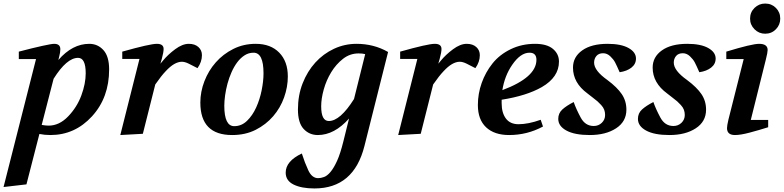

<svg xmlns="http://www.w3.org/2000/svg" viewBox="-70 -754 4417 1082"><path d="M-50 300 133 -421H36V-463Q116 -484 168.5 -495.5Q221 -507 235 -507Q270 -507 270 -477Q270 -459 264 -437L259 -416Q338 -507 433 -507Q481 -507 513 -471.5Q545 -436 545 -363Q545 -204 448.5 -98.5Q352 7 214 7Q182 7 152 1L79 285ZM165 -50Q189 -46 204 -46Q264 -46 314 -98Q364 -150 388.5 -216.5Q413 -283 413 -341Q413 -428 370 -428Q306 -428 232 -310Z M608 7 716 -422H619V-463Q775 -507 814 -507Q852 -507 852 -478Q852 -460 842 -423L834 -395Q842 -405 849 -413Q876 -446 917 -476.5Q958 -507 994 -507Q1028 -507 1048 -489Q1068 -471 1068 -443Q1068 -405 1043 -370Q1016 -384 994 -395Q972 -406 955 -406Q913 -406 864 -353Q839 -327 805 -278L735 0Z M1059 -176Q1059 -237 1082 -296.5Q1105 -356 1146 -402.5Q1187 -449 1244.5 -478Q1302 -507 1371 -507Q1455 -507 1503.5 -457.5Q1552 -408 1552 -323Q1552 -264 1531 -205Q1510 -146 1469.5 -99Q1429 -52 1371 -22.5Q1313 7 1238 7Q1059 7 1059 -176ZM1194 -158Q1194 -43 1250 -43Q1291 -43 1322 -73Q1353 -103 1373.5 -148Q1394 -193 1404.5 -245Q1415 -297 1415 -341Q1415 -457 1359 -457Q1331 -457 1308 -442Q1285 -427 1267 -403Q1249 -379 1235 -347.5Q1221 -316 1212 -282.5Q1203 -249 1198.5 -216.5Q1194 -184 1194 -158Z M1540 219Q1540 154 1631 111Q1647 162 1667.5 206Q1688 250 1723 250Q1738 250 1756 243.5Q1774 237 1792.5 215Q1811 193 1829.5 152.5Q1848 112 1865 43L1897 -86Q1814 7 1721 7Q1673 7 1641 -27.5Q1609 -62 1609 -137Q1609 -217 1635.5 -284.5Q1662 -352 1707 -401.5Q1752 -451 1812 -479Q1872 -507 1939 -507Q2037 -507 2117 -461L1984 68Q1924 308 1702 308Q1629 308 1584.5 286Q1540 264 1540 219ZM1740 -155Q1740 -72 1783 -72Q1847 -72 1925 -196L1988 -449Q1973 -453 1951 -453Q1902 -453 1863 -422.5Q1824 -392 1796.5 -347Q1769 -302 1754.5 -250Q1740 -198 1740 -155Z M2174 7 2282 -422H2185V-463Q2341 -507 2380 -507Q2418 -507 2418 -478Q2418 -460 2408 -423L2400 -395Q2408 -405 2415 -413Q2442 -446 2483 -476.5Q2524 -507 2560 -507Q2594 -507 2614 -489Q2634 -471 2634 -443Q2634 -405 2609 -370Q2582 -384 2560 -395Q2538 -406 2521 -406Q2479 -406 2430 -353Q2405 -327 2371 -278L2301 0Z M2623 -162Q2623 -226 2644.5 -286.5Q2666 -347 2705.5 -396.5Q2745 -446 2807.5 -476.5Q2870 -507 2945 -507Q3012 -507 3046 -478.5Q3080 -450 3080 -407Q3080 -319 2983 -263Q2897 -214 2757 -192V-172Q2757 -118 2781 -86Q2805 -54 2852 -54Q2907 -54 2977 -79L2990 -41Q2901 7 2799 7Q2716 7 2669.5 -36.5Q2623 -80 2623 -162ZM2953 -417Q2953 -457 2914 -457Q2863 -457 2816 -388Q2774 -327 2761 -246Q2953 -318 2953 -417Z M3076 -84Q3076 -116 3099 -137Q3122 -158 3163 -179Q3177 -139 3202.5 -91.5Q3228 -44 3276 -44Q3303 -44 3321.5 -62Q3340 -80 3340 -106Q3340 -122 3335 -135.5Q3330 -149 3318 -162Q3306 -175 3297 -183Q3288 -191 3268 -206L3241 -227Q3159 -287 3159 -373Q3159 -433 3211 -470Q3263 -507 3354 -507Q3430 -507 3472 -483.5Q3514 -460 3514 -424Q3514 -393 3488.5 -373Q3463 -353 3422 -347Q3405 -386 3396 -403Q3387 -420 3369 -437Q3351 -454 3329 -454Q3304 -454 3291 -438.5Q3278 -423 3278 -401Q3278 -356 3353 -303Q3408 -262 3434 -223.5Q3460 -185 3460 -136Q3460 -69 3402 -31Q3344 7 3253 7Q3169 7 3122.5 -18Q3076 -43 3076 -84Z M3525 -84Q3525 -116 3548 -137Q3571 -158 3612 -179Q3626 -139 3651.5 -91.5Q3677 -44 3725 -44Q3752 -44 3770.5 -62Q3789 -80 3789 -106Q3789 -122 3784 -135.5Q3779 -149 3767 -162Q3755 -175 3746 -183Q3737 -191 3717 -206L3690 -227Q3608 -287 3608 -373Q3608 -433 3660 -470Q3712 -507 3803 -507Q3879 -507 3921 -483.5Q3963 -460 3963 -424Q3963 -393 3937.5 -373Q3912 -353 3871 -347Q3854 -386 3845 -403Q3836 -420 3818 -437Q3800 -454 3778 -454Q3753 -454 3740 -438.5Q3727 -423 3727 -401Q3727 -356 3802 -303Q3857 -262 3883 -223.5Q3909 -185 3909 -136Q3909 -69 3851 -31Q3793 7 3702 7Q3618 7 3571.5 -18Q3525 -43 3525 -84Z M4023 -421V-463Q4167 -507 4208 -507Q4256 -507 4256 -472Q4256 -459 4246 -419L4161 -78H4259V-37Q4205 -20 4154 -6.5Q4103 7 4072 7Q4027 7 4027 -32Q4027 -46 4035 -80L4121 -421ZM4157 -649Q4157 -685 4182 -709.5Q4207 -734 4242 -734Q4278 -734 4302.5 -709.5Q4327 -685 4327 -649Q4327 -614 4302.5 -589Q4278 -564 4242 -564Q4207 -564 4182 -589Q4157 -614 4157 -649Z"/></svg>

Font: Volkhov
Style: Bold Italic
Weight: 700
Designer: Cyreal (www.cyreal.org)
Foundry: Cyreal (www.cyreal.org)
Version: Version 1.001